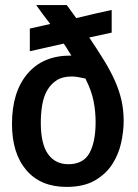

<svg xmlns="http://www.w3.org/2000/svg" viewBox="-20 -732 540 753"><path d="M27 -246Q27 -371 87.5 -442.5Q148 -514 256 -514H260Q256 -520 252 -526.5Q248 -533 243 -541Q245 -539 239 -547.5Q233 -556 230 -561Q198 -554 163.5 -546Q129 -538 97 -531V-620L177 -638Q164 -655 148.5 -675.5Q133 -696 122 -712H242L279 -661Q311 -669 348.5 -677.5Q386 -686 418 -693V-604L330 -585Q363 -536 388.5 -494.5Q414 -453 431 -414.5Q448 -376 456.5 -338Q465 -300 465 -258Q465 -217 455 -171.5Q445 -126 420 -87.5Q395 -49 351.5 -24Q308 1 241 1Q139 1 83 -65Q27 -131 27 -246ZM355 -253Q355 -295 347 -335.5Q339 -376 315 -424Q297 -428 284.5 -430Q272 -432 261 -432Q225 -432 202 -417Q179 -402 165 -377.5Q151 -353 145.5 -320Q140 -287 140 -251Q140 -167 168.5 -127.5Q197 -88 248 -88Q307 -88 331 -132Q355 -176 355 -253Z"/></svg>

Font: D2Coding ligature
Style: Bold
Weight: 700
Monospace: yes
Designer: Yong-Rak Park; Jeong-Hwan Yoon; Sang-Min Lee;
Foundry: NHN Corporation
Version: Version 1.3.2; Build 20180524